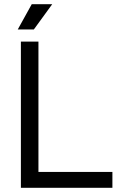

<svg xmlns="http://www.w3.org/2000/svg" viewBox="-20 -899 586 919"><path d="M80 0V-700H164V-76H518V0ZM65 -758 132 -879H230L142 -758Z"/></svg>

Font: Space Grotesk Light
Style: Regular
Weight: 400
Version: Version 2.000